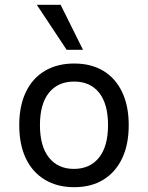

<svg xmlns="http://www.w3.org/2000/svg" viewBox="-20 -769 615 798"><path d="M288 9Q218 9 166.5 -22Q115 -53 87.5 -110.5Q60 -168 60 -249Q60 -329 87.5 -386.5Q115 -444 166.5 -474.5Q218 -505 288 -505Q359 -505 409.5 -474.5Q460 -444 487.5 -386.5Q515 -329 515 -249Q515 -168 487.5 -110.5Q460 -53 409.5 -22Q359 9 288 9ZM287 -67Q354 -67 391.5 -114Q429 -161 429 -249Q429 -337 392 -383.5Q355 -430 288 -430Q221 -430 183.5 -383.5Q146 -337 146 -249Q146 -161 183.5 -114Q221 -67 287 -67ZM257 -562 133 -749H232L325 -562Z"/></svg>

Font: Nunito Sans 7pt SemiCondensed
Style: Regular
Weight: 400
Width: 4
Designer: Vernon Adams
Foundry: Vernon Adams
Version: Version 3.101;gftools[0.9.27]